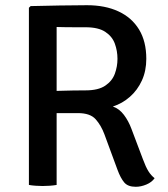

<svg xmlns="http://www.w3.org/2000/svg" viewBox="-20 -707 641 734"><path d="M539.3 -482.1Q539.3 -436.1 522.4 -399.1Q505.5 -362.2 476.5 -336.8Q447.6 -311.4 411.4 -299.8Q436.1 -291.4 453.8 -267.8Q471.4 -244.3 482.2 -215.2L526.4 -98.2Q537.3 -68.5 547.4 -52.4Q557.5 -36.3 571.1 -25.8Q560.4 -10.3 539.6 -1.6Q518.8 7.1 499 7.1Q468.9 7.1 454.9 -9.6Q440.8 -26.2 429 -58.4L379.2 -193.5Q366.5 -227.8 345.6 -251.2Q324.7 -274.6 277.9 -274.6H152.8V-357.8Q174.8 -358.8 203.4 -359.7Q232 -360.6 259.9 -361.1Q287.7 -361.5 307.1 -361.5Q356 -361.5 382.5 -379.6Q409.1 -397.7 419.1 -425.3Q429.1 -452.9 429.1 -482.1Q429.1 -512.3 419.1 -539.9Q409.1 -567.6 382.5 -585.2Q356 -602.8 307.1 -602.8Q292.7 -602.8 273.2 -602.8Q253.8 -602.8 233.5 -603Q213.3 -603.3 196.5 -603.8V0Q183.9 2.2 169.8 3.1Q155.7 4.1 142.8 4.1Q131.2 4.1 116.7 3.1Q102.3 2.2 90.5 0V-677.4L97.2 -683.7Q153.4 -684.9 207.4 -686Q261.3 -687.1 312.5 -687.1Q382 -687.1 432.9 -663.4Q483.8 -639.8 511.6 -594.2Q539.3 -548.6 539.3 -482.1Z"/></svg>

Font: Signika SC
Style: Regular
Weight: 300
Designer: Anna Giedryś
Foundry: Anna Giedryś
Version: Version 2.000